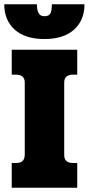

<svg xmlns="http://www.w3.org/2000/svg" viewBox="-40 -880 416 900"><path d="M-20 -860H133Q133 -833 141 -818.5Q149 -804 168 -804Q190 -804 196.5 -817.5Q203 -831 203 -860H356Q356 -785 307 -741Q258 -697 168 -697Q78 -697 29 -741Q-20 -785 -20 -860ZM15 -116H35Q57 -116 66.5 -126Q76 -136 76 -156V-493Q76 -530 35 -530H15V-647H322V-530H302Q261 -530 261 -493V-153Q261 -116 302 -116H322V0H15Z"/></svg>

Font: Pridi
Style: Bold
Weight: 700
Designer: Katatrad Team
Foundry: CadsonDemak
Version: Version 1.001